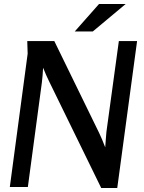

<svg xmlns="http://www.w3.org/2000/svg" viewBox="-20 -933 718 958"><path d="M251 -728 474 -271Q481 -257 488.5 -239Q496 -221 505 -198Q507 -220 508 -238.5Q509 -257 511 -275L573 -728H664L565 5H485L226 -525Q218 -541 210.5 -558Q203 -575 195 -595Q194 -574 192.5 -556.5Q191 -539 189 -522L119 0H29L118 -665L116 -728ZM474 -913H607L443 -776H353Z"/></svg>

Font: Rosario SemiBold
Style: Italic
Weight: 600
Italic angle: -8.05°
Designer: Hector Gatti
Foundry: Omnibus Type
Version: Version 1.101; ttfautohint (v1.8.1.43-b0c9)